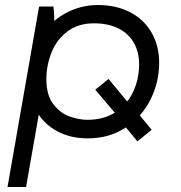

<svg xmlns="http://www.w3.org/2000/svg" viewBox="-20 -546 722 766"><path d="M455 -71 458 -73 360 -188 413 -231 501 -125 504 -127 585 -28 528 18ZM136 -520H193Q196 -504 196.5 -470.5Q197 -437 194 -416L128 -102H137L84 200H10ZM96 -221Q96 -318 135.5 -387Q175 -456 237.5 -491Q300 -526 370 -526Q444 -526 499.5 -497Q555 -468 585 -415.5Q615 -363 615 -295Q615 -219 581 -150Q547 -81 482 -37.5Q417 6 330 6Q260 6 207 -23Q154 -52 125 -104Q96 -156 96 -221ZM535 -289Q535 -340 513 -377Q491 -414 450.5 -433.5Q410 -453 355 -453Q292 -453 249 -420.5Q206 -388 185.5 -336.5Q165 -285 165 -230Q165 -166 193 -130Q221 -94 258.5 -81Q296 -68 329 -68Q396 -68 442.5 -99.5Q489 -131 512 -181.5Q535 -232 535 -289Z"/></svg>

Font: Fixel Italic Variable 20240409 Display Thin
Style: Italic
Weight: 100
Italic angle: -10°
Designer: AlfaBravo + MacPaw
Foundry: Kyrylo Tkachov, Marchela Mozhyna, Serhii Makarenko, Maria Weinstein, Zakhar Kryvoshyya
Version: Version 1.211;Glyphs 3.2 (3225)